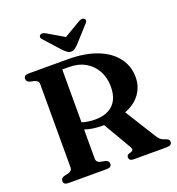

<svg xmlns="http://www.w3.org/2000/svg" viewBox="-157 -1026 1065 1153"><g transform="rotate(-20 376.0 -449.5)"><path d="M679.5 -459.5Q679.5 -411.5 658 -372.5Q636.5 -333.5 597 -307.2Q557.5 -281 503 -271Q483 -267.5 465.8 -263.5Q448.5 -259.5 431 -256.5Q413.5 -253.5 392 -253.5Q361 -253.5 332.8 -257.8Q304.5 -262 281 -270.2Q257.5 -278.5 240 -290L243 -335Q257 -325 276.2 -317.8Q295.5 -310.5 318.2 -307Q341 -303.5 366 -303.5Q438.5 -303.5 479.2 -342.5Q520 -381.5 520 -457.5Q520 -514.5 495.8 -558.8Q471.5 -603 427.8 -628.2Q384 -653.5 325 -653.5H281V-83.5Q281 -72.5 286.5 -65.5Q292 -58.5 303 -55L337.5 -48.5Q349.5 -44 354 -38.2Q358.5 -32.5 358.5 -23Q358.5 0 328.5 0H82Q66.5 0 59.2 -6.2Q52 -12.5 52 -23Q52 -42 73 -48.5L101.5 -55Q113.5 -58.5 120 -65.5Q126.5 -72.5 126.5 -83.5V-616.5Q126.5 -627.5 120 -634.5Q113.5 -641.5 101.5 -645L73 -651.5Q52 -658 52 -677Q52 -688 59.2 -694Q66.5 -700 82 -700H330.5Q443 -700 520.8 -669.2Q598.5 -638.5 639 -584.2Q679.5 -530 679.5 -459.5ZM391 -274 542.5 -291.5 672 -84Q681.5 -69.5 691.2 -61.5Q701 -53.5 717.5 -48.5Q733 -44 738.5 -38.2Q744 -32.5 744 -23Q744 -12.5 736.2 -6.2Q728.5 0 713 0H500Q470.5 0 470.5 -23Q470.5 -29.5 474 -34Q477.5 -38.5 485 -42L499.5 -46Q510.5 -50.5 512 -57.5Q513.5 -64.5 506 -77ZM398 -812 261.5 -892Q240 -904 227.5 -894Q222.5 -890 221.8 -882.2Q221 -874.5 229.5 -866L323.5 -761.5Q335.5 -750.5 345.2 -743.2Q355 -736 369 -736Q383 -736 392.5 -743.2Q402 -750.5 413.5 -761.5L508 -866Q516.5 -874.5 516 -882.2Q515.5 -890 510 -894Q497.5 -904 475.5 -892L339.5 -812Z"/></g></svg>

Font: Fraunces SemiBold
Style: Regular
Weight: 600
Version: Version 1.000;[b76b70a41]